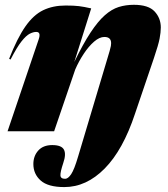

<svg xmlns="http://www.w3.org/2000/svg" viewBox="-20 -547 698 800"><path d="M248 232.5Q180 232.5 149.5 205.2Q119 178 119 136.5Q119 103 139.5 80.2Q160 57.5 197.5 57.5Q236 57.5 246.2 76.2Q256.5 95 243.5 132.5Q231 170 231.8 184Q232.5 198 251.5 198Q263.5 198 276.5 178.8Q289.5 159.5 305.5 105L422.5 -286.5Q432.5 -319.5 436.8 -334.5Q441 -349.5 442 -355.5Q443 -361.5 443 -367Q443 -393 415 -393Q394.5 -393 372 -373.5Q349.5 -354 329 -323Q308.5 -292 293.5 -257.5L205.5 0H11.5L141 -382.5Q152 -414 131 -414Q119 -414 104 -406.5Q89 -399 69.8 -374.8Q50.5 -350.5 24 -299L18 -302Q52 -388.5 85.8 -436.8Q119.5 -485 160 -504.5Q200.5 -524 253.5 -524Q287.5 -524 308.5 -521.5Q329.5 -519 360 -512L289.5 -288.5Q326 -364 357 -411Q388 -458 416.5 -483.2Q445 -508.5 474.5 -517.8Q504 -527 537.5 -527Q598.5 -527 624.2 -499.2Q650 -471.5 650 -432.5Q650 -412.5 645 -386.2Q640 -360 621.5 -305.5L542.5 -73Q492.5 78 416.2 155.2Q340 232.5 248 232.5Z"/></svg>

Font: Newsreader 72pt ExtraBold
Style: Italic
Weight: 800
Italic angle: -17°
Designer: Hugues Gentile
Foundry: Production Type
Version: Version 1.003; ttfautohint (v1.8.3)